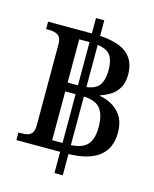

<svg xmlns="http://www.w3.org/2000/svg" viewBox="-124 -843 806 1004"><g transform="rotate(15 279.5 -340.5)"><path d="M32 -36V-77H47Q67 -77 82 -81Q97 -85 106 -98.5Q115 -112 115 -139V-577Q115 -603 106 -615.5Q97 -628 81 -632.5Q65 -637 46 -637H32V-677H274Q352 -677 404 -660.5Q456 -644 482 -608.5Q508 -573 508 -517Q508 -476 493 -448.5Q478 -421 452.5 -403.5Q427 -386 395 -376V-372Q457 -361 496 -321Q535 -281 535 -210Q535 -124 477 -80Q419 -36 302 -36ZM213 -84H297Q368 -84 399 -113.5Q430 -143 430 -213Q430 -282 401.5 -315Q373 -348 298 -348H213ZM213 -396H272Q348 -396 375.5 -423.5Q403 -451 403 -515Q403 -580 373 -605Q343 -630 270 -630H213ZM269 79V-760H314V79Z"/></g></svg>

Font: Noto Serif Thai Medium
Style: Regular
Weight: 500
Version: Version 2.001